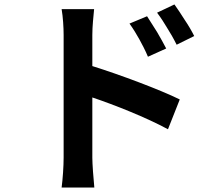

<svg xmlns="http://www.w3.org/2000/svg" viewBox="-20 -801 980 863"><path d="M686 -657C670 -683 654 -708 641 -728L562 -695C580 -670 593 -648 606 -625C619 -601 632 -577 645 -546L727 -583C716 -605 701 -631 686 -657ZM810 -712C794 -737 778 -762 764 -781L686 -744C704 -720 718 -698 731 -676C745 -654 759 -630 774 -600L853 -639C842 -661 827 -687 810 -712ZM395 -227V-363C496 -329 637 -273 735 -220L788 -354C701 -397 520 -465 395 -504V-644C395 -684 400 -726 403 -760H257C263 -725 266 -678 266 -644C266 -563 266 -166 266 -92C266 -54 262 4 257 42H330H404C400 2 395 -65 395 -92Z"/></svg>

Font: GenSekiGothic2 TW B
Style: Regular
Weight: 700
Version: Version 2.100;PS 2.1;hotconv 16.6.51;makeotf.lib2.5.65220 DE